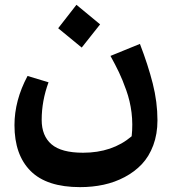

<svg xmlns="http://www.w3.org/2000/svg" viewBox="-20 -517 724 796"><path d="M395 -416 318.8 -319.8 221.2 -399.9 296.9 -497.1ZM560.1 -335Q593.8 -247.6 613.3 -170.7Q632.8 -93.8 632.8 -18.1Q632.8 38.6 615.5 85.2Q598.1 131.8 568.1 163.6Q538.1 195.3 497.1 217Q456.1 238.8 409.7 248.8Q363.3 258.8 312 258.8Q173.8 258.8 106.9 191.9Q40 125 40 2Q40 -100.6 94.2 -202.1L181.2 -175.8Q152.8 -98.6 152.8 -20Q152.8 46.4 193.6 81.3Q234.4 116.2 324.2 116.2Q445.8 116.2 525.9 47.9Q531.2 -1.5 525.4 -49.8Q519.5 -98.1 503.4 -143.1Q487.3 -188 473.1 -217.5Q459 -247.1 438 -285.2Z"/></svg>

Font: FiraGO SemiBold
Style: Italic
Weight: 600
Italic angle: -8°
Designer: bBox Type GmbH
Foundry: bBox Type GmbH
Version: Version 1.001;PS 001.001;hotconv 1.0.88;makeotf.lib2.5.64775